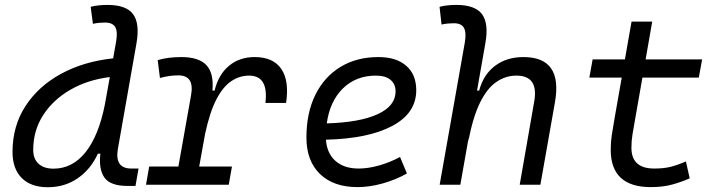

<svg xmlns="http://www.w3.org/2000/svg" viewBox="-20 -763 2970 793"><path d="M177.2 10.3Q107.9 10.3 69.8 -27.8Q31.7 -65.9 31.7 -135.3Q31.7 -242.7 85.4 -325.2Q139.2 -407.7 232.9 -458.5Q326.7 -509.3 447.3 -522L459.5 -590.8Q466.8 -631.8 456.1 -650.9Q445.3 -669.9 413.6 -669.9Q401.4 -669.9 388.9 -668.7Q376.5 -667.5 363.8 -664.6L354.5 -734.9Q371.6 -739.3 388.9 -741Q406.2 -742.7 423.8 -742.7Q501.5 -742.7 529.8 -704.3Q558.1 -666 543.5 -583L466.8 -147.5Q453.1 -66.9 522.5 -66.9H552.2L539.6 4.9H506.3Q436.5 4.9 411.9 -28.8Q387.2 -62.5 394.5 -128.4H384.3Q355 -64 301.3 -26.9Q247.6 10.3 177.2 10.3ZM413.1 -331.1 433.6 -444.8Q340.8 -433.1 269.5 -391.6Q198.2 -350.1 157.7 -286.6Q117.2 -223.1 117.2 -144Q117.2 -106.9 139.2 -86.7Q161.1 -66.4 200.7 -66.4Q279.3 -66.4 333.5 -134.5Q387.7 -202.6 413.1 -331.1Z M583 0 596.2 -75.2H716.8L769 -369.1Q784.2 -451.7 716.8 -451.7Q679.2 -451.7 640.6 -440.9L631.3 -514.6Q672.9 -527.3 729 -527.3Q801.3 -527.3 832.5 -493.9Q863.8 -460.4 857.4 -388.7H866.2Q882.3 -455.1 925.8 -491.2Q969.2 -527.3 1031.7 -527.3Q1108.4 -527.3 1141.8 -478.3Q1175.3 -429.2 1161.6 -337.9H1076.2Q1089.8 -450.7 1008.8 -450.7Q969.2 -450.7 935.1 -427.7Q900.9 -404.8 873.5 -352.1Q846.2 -299.3 827.1 -210L802.7 -75.2H938L924.8 0Z M1461.4 -66.9Q1500.5 -66.9 1545.7 -79.6Q1590.8 -92.3 1632.3 -114.7L1660.6 -46.4Q1613.3 -20 1559.8 -5.1Q1506.3 9.8 1457 9.8Q1357.4 9.8 1301.5 -44.4Q1245.6 -98.6 1245.6 -194.8Q1245.6 -296.4 1282.2 -370.8Q1318.8 -445.3 1385.7 -486.3Q1452.6 -527.3 1543 -527.3Q1616.7 -527.3 1658 -491.2Q1699.2 -455.1 1699.2 -390.6Q1699.2 -295.9 1600.8 -243.2Q1502.4 -190.4 1326.2 -186Q1330.1 -129.9 1365.5 -98.4Q1400.9 -66.9 1461.4 -66.9ZM1329.6 -253.4Q1465.3 -257.3 1539.6 -291.3Q1613.8 -325.2 1613.8 -385.7Q1613.8 -416 1592.8 -433.3Q1571.8 -450.7 1532.7 -450.7Q1450.2 -450.7 1396.2 -397.7Q1342.3 -344.7 1329.6 -253.4Z M2126.5 0 2186.5 -344.2Q2205.1 -450.7 2112.8 -450.7Q2068.8 -450.7 2030.8 -425Q1992.7 -399.4 1963.1 -340.1Q1933.6 -280.8 1914.1 -179.2L1916 -196.8L1881.3 0H1795.9L1899.9 -587.9Q1906.7 -628.9 1896.2 -647.9Q1885.7 -667 1854 -667Q1841.8 -667 1829.1 -665.8Q1816.4 -664.6 1803.7 -661.6L1795.4 -734.9Q1812.5 -739.3 1829.8 -741Q1847.2 -742.7 1864.7 -742.7Q1942.4 -742.7 1970.9 -704.3Q1999.5 -666 1984.4 -583L1950.2 -388.7H1959Q1976.6 -455.1 2024.7 -491.2Q2072.8 -527.3 2142.1 -527.3Q2305.2 -527.3 2272 -340.3L2211.9 0Z M2668 9.8Q2502.4 9.8 2502.4 -144.5Q2502.4 -175.8 2506.8 -205.3Q2511.2 -234.9 2520.5 -287.1L2547.9 -442.4H2414.1L2427.7 -517.6H2561L2588.4 -673.8H2673.8L2646.5 -517.6H2879.9L2866.2 -442.4H2633.3L2606 -287.1Q2597.2 -236.8 2592.5 -209.2Q2587.9 -181.6 2587.9 -152.8Q2587.9 -66.9 2682.1 -66.9Q2718.8 -66.9 2746.6 -73.2Q2774.4 -79.6 2813 -96.2L2828.6 -26.4Q2794.4 -11.2 2755.9 -0.7Q2717.3 9.8 2668 9.8Z"/></svg>

Font: Cascadia Mono PL SemiLight
Style: Italic
Weight: 350
Italic angle: -10°
Monospace: yes
Designer: Aaron Bell
Foundry: Saja Typeworks
Version: Version 2404.023; ttfautohint (v1.8.4)